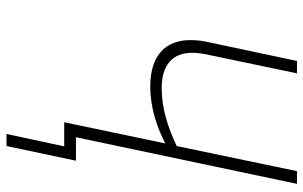

<svg xmlns="http://www.w3.org/2000/svg" viewBox="-191 -563 931 589"><g transform="rotate(90 274.5 -268.5)"><path d="M391 177H428L473 -36H401L544 -714H505L428 -345C372 -319 315 -299 250 -299C180 -299 142 -332 142 -392C142 -409 144 -425 150 -451L205 -714H167L111 -450C105 -425 103 -406 103 -387C103 -310 151 -264 245 -264C312 -264 371 -285 420 -310L355 0H429Z"/></g></svg>

Font: Noto Sans SemiCondensed ExtraLight
Style: Italic
Weight: 200
Width: 4
Italic angle: -12°
Designer: Monotype Design Team
Foundry: Monotype Imaging Inc.
Version: Version 2.013